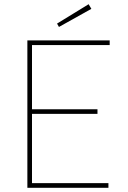

<svg xmlns="http://www.w3.org/2000/svg" viewBox="-20 -892 606 912"><path d="M110 0V-700H501V-678H132V-22H495V0ZM123 -351V-373H443V-351ZM260 -764 251 -780 401 -872 414 -850Z"/></svg>

Font: Lexend Deca Thin
Style: Regular
Weight: 250
Designer: Bonnie Shaver-Troup, Thomas Jockin
Foundry: Lexend
Version: Version 1.007